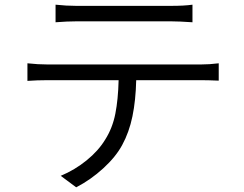

<svg xmlns="http://www.w3.org/2000/svg" viewBox="-20 -755 1040 819"><path d="M305 -730H710Q766 -730 801 -735V-660Q743 -664 710 -664H306Q267 -664 217 -660V-735Q264 -730 305 -730ZM183 -480H837Q873 -480 913 -485V-411Q869 -413 837 -413H561Q559 -327 545 -259Q531 -191 501 -136Q474 -86 420.5 -37Q367 12 305 44L239 -5Q299 -30 349.5 -71Q400 -112 429 -160Q460 -209 472 -270Q484 -331 486 -413H183Q139 -413 97 -410V-485Q142 -480 183 -480Z"/></svg>

Font: Sinter Normal
Style: Regular
Weight: 350
Foundry: Adobe & rsms
Version: Version 1.000